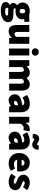

<svg xmlns="http://www.w3.org/2000/svg" viewBox="1863 -2649 992 4758"><g transform="rotate(90 2359.0 -270.0)"><path d="M240 206Q147 206 88.5 176Q30 146 30 82Q30 23 100 -14V-18Q54 -50 54 -104Q54 -158 110 -198V-202Q81 -222 61.5 -255.5Q42 -289 42 -330Q42 -418 104.5 -465Q167 -512 256 -512Q300 -512 336 -500H522V-376H450Q458 -352 458 -324Q458 -240 402 -199Q346 -158 256 -158Q231 -158 200 -165Q188 -154 188 -136Q188 -120 204 -113Q220 -106 258 -106H333Q530 -106 530 24Q530 106 451 156Q372 206 240 206ZM310 -330Q310 -363 295.5 -380.5Q281 -398 256 -398Q231 -398 216.5 -380.5Q202 -363 202 -330Q202 -260 256 -260Q310 -260 310 -330ZM268 100Q311 100 338.5 87.5Q366 75 366 54Q366 36 350.5 30Q335 24 299 24H260Q209 24 188 18Q170 36 170 54Q170 100 268 100Z M756 12Q600 12 600 -192V-500H772V-214Q772 -168 783.5 -151Q795 -134 822 -134Q864 -134 894 -178V-500H1066V0H926L914 -66H910Q845 12 756 12Z M1334 -586Q1308 -562 1268 -562Q1228 -562 1202 -586Q1176 -610 1176 -648Q1176 -686 1202 -710Q1228 -734 1268 -734Q1308 -734 1334 -710Q1360 -686 1360 -648Q1360 -610 1334 -586ZM1182 0V-500H1354V0Z M1470 0V-500H1610L1622 -439H1626Q1662 -474 1696 -493Q1730 -512 1776 -512Q1872 -512 1914 -432Q1951 -470 1986.5 -491Q2022 -512 2068 -512Q2148 -512 2187 -458Q2226 -404 2226 -308V0H2054V-286Q2054 -332 2042.5 -349Q2031 -366 2004 -366Q1972 -366 1934 -328V0H1762V-286Q1762 -332 1750.5 -349Q1739 -366 1712 -366Q1680 -366 1642 -328V0Z M2468 12Q2400 12 2359 -33Q2318 -78 2318 -142Q2318 -221 2382.5 -265Q2447 -309 2590 -324Q2584 -376 2520 -376Q2472 -376 2394 -334L2334 -446Q2444 -512 2554 -512Q2762 -512 2762 -278V0H2622L2610 -48H2606Q2539 12 2468 12ZM2528 -120Q2559 -120 2590 -154V-222Q2482 -206 2482 -156Q2482 -120 2528 -120Z M2874 0V-500H3014L3026 -414H3030Q3056 -463 3094.5 -487.5Q3133 -512 3172 -512Q3211 -512 3234 -502L3206 -354Q3170 -362 3150 -362Q3120 -362 3091.5 -341.5Q3063 -321 3046 -278V0Z M3558 -572Q3524 -572 3483.5 -600Q3443 -628 3434 -628Q3409 -628 3404 -582L3298 -588Q3301 -746 3430 -746Q3464 -746 3504.5 -718Q3545 -690 3554 -690Q3579 -690 3584 -736L3690 -730Q3687 -572 3558 -572ZM3392 12Q3324 12 3283 -33Q3242 -78 3242 -142Q3242 -221 3306.5 -265Q3371 -309 3514 -324Q3508 -376 3444 -376Q3396 -376 3318 -334L3258 -446Q3368 -512 3478 -512Q3686 -512 3686 -278V0H3546L3534 -48H3530Q3463 12 3392 12ZM3452 -120Q3483 -120 3514 -154V-222Q3406 -206 3406 -156Q3406 -120 3452 -120Z M4230 -270Q4230 -226 4223 -198H3935Q3958 -118 4054 -118Q4102 -118 4156 -148L4212 -46Q4130 12 4030 12Q3917 12 3844.5 -58.5Q3772 -129 3772 -250Q3772 -367 3844 -439.5Q3916 -512 4012 -512Q4118 -512 4174 -444Q4230 -376 4230 -270ZM3935 -310H4084Q4084 -382 4016 -382Q3954 -382 3935 -310Z M4478 12Q4430 12 4376.5 -7.5Q4323 -27 4284 -58L4360 -164Q4428 -114 4482 -114Q4532 -114 4532 -144Q4532 -151 4527.5 -157.5Q4523 -164 4511.5 -170.5Q4500 -177 4492.5 -180.5Q4485 -184 4464.5 -191.5Q4444 -199 4436 -202Q4310 -252 4310 -350Q4310 -423 4364.5 -467.5Q4419 -512 4508 -512Q4604 -512 4692 -446L4616 -344Q4558 -386 4514 -386Q4470 -386 4470 -358Q4470 -353 4472.5 -348Q4475 -343 4480.5 -339Q4486 -335 4491 -331.5Q4496 -328 4506 -324.5Q4516 -321 4523 -318.5Q4530 -316 4543 -311.5Q4556 -307 4564 -304Q4692 -257 4692 -154Q4692 -81 4636 -34.5Q4580 12 4478 12Z"/></g></svg>

Font: Assistant ExtraBold
Style: Regular
Weight: 800
Designer: Hebrew By Ben Nathan, Latin by Paul Hunt
Version: Version 2.001;PS 002.001;hotconv 1.0.88;makeotf.lib2.5.64775